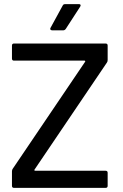

<svg xmlns="http://www.w3.org/2000/svg" viewBox="-20 -911 596 931"><path d="M42 -93 393 -612Q394 -613 393 -615Q392 -617 390 -617H48Q38 -617 38 -627V-690Q38 -700 48 -700H492Q502 -700 502 -690V-620Q502 -612 498 -607L147 -88Q146 -87 147 -85Q148 -83 150 -83H492Q502 -83 502 -73V-10Q502 0 492 0H48Q38 0 38 -10V-80Q38 -88 42 -93ZM296 -891H363Q369 -891 370.5 -887.5Q372 -884 369 -879L299 -771Q294 -764 287 -764H233Q227 -764 224.5 -767.5Q222 -771 225 -776L284 -884Q287 -891 296 -891Z"/></svg>

Font: BarlowMedium
Style: Regular
Weight: 500
Designer: Jeremy Tribby
Foundry: Tribby Type
Version: Version 1.422